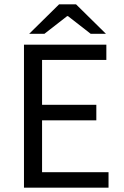

<svg xmlns="http://www.w3.org/2000/svg" viewBox="-20 -861 567 881"><path d="M90 0V-656H468V-586H173V-380H422V-309H173V-71H478V0ZM114 -706 251 -841H329L466 -706H396L292 -787H288L184 -706Z"/></svg>

Font: Source Sans 3
Style: Regular
Weight: 400
Designer: Paul D. Hunt
Foundry: Adobe
Version: Version 3.046;hotconv 1.0.118;makeotfexe 2.5.65603